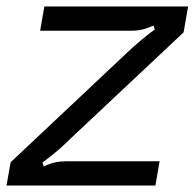

<svg xmlns="http://www.w3.org/2000/svg" viewBox="-27 -573 601 593"><path d="M-7 0 6 -72 362 -407Q407 -450 451 -482L447 -494Q427 -485 411.5 -481.5Q396 -478 375 -478H97L110 -553H554L540 -473L193 -147Q176 -130 154.5 -111Q133 -92 104 -71L108 -59Q127 -68 143.5 -71.5Q160 -75 180 -75H466L453 0Z"/></svg>

Font: Open Sauce Sans
Style: Italic
Weight: 400
Italic angle: -10°
Designer: Alfredo Marco Pradil
Foundry: Creative Sauce Fz LLC
Version: Version 1.477